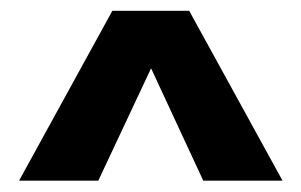

<svg xmlns="http://www.w3.org/2000/svg" viewBox="-20 -670 549 350"><path d="M184.8 -650.3 14.8 -340.7H159.2L255.4 -545.5L350.5 -340.7H495L324.9 -650.3Z"/></svg>

Font: Overused Grotesk Light
Style: Regular
Weight: 300
Designer: RandomMaerks
Version: Version 0.005